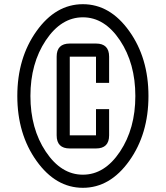

<svg xmlns="http://www.w3.org/2000/svg" viewBox="-20 -895 790 915"><path d="M500 -500H437.5V-625H312.5V-250H437.5V-375H500V-250Q500 -187.5 437.5 -187.5H312.5Q250 -187.5 250 -250V-625Q250 -687.5 312.5 -687.5H437.5Q500 -687.5 500 -625ZM375 0Q245.6 0 154.1 -128.2Q62.5 -256.3 62.5 -437.5Q62.5 -618.7 154.1 -746.8Q245.6 -875 375 -875Q504.4 -875 595.9 -746.8Q687.5 -618.7 687.5 -437.5Q687.5 -256.3 595.9 -128.2Q504.4 0 375 0ZM375 -62.5Q478.5 -62.5 551.8 -172.4Q625 -282.2 625 -437.5Q625 -592.8 551.8 -702.6Q478.5 -812.5 375 -812.5Q271.5 -812.5 198.2 -702.6Q125 -592.8 125 -437.5Q125 -282.2 198.2 -172.4Q271.5 -62.5 375 -62.5Z"/></svg>

Font: Oldtimer
Style: Regular
Weight: 400
Designer: GGBotNet
Foundry: GGBotNet
Version: 1.00